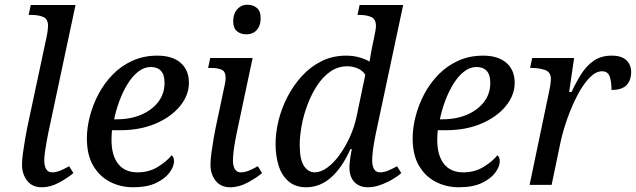

<svg xmlns="http://www.w3.org/2000/svg" viewBox="-20 -781 2686 811"><path d="M156 10Q116 10 94.5 -18Q73 -46 73 -85Q73 -106 77 -135Q81 -164 86 -193.5Q91 -223 95 -242L177 -626Q180 -640 181.5 -653.5Q183 -667 183 -671Q183 -701 162.5 -709.5Q142 -718 113 -718H101L110 -760H299L183 -215Q181 -204 177 -183Q173 -162 170 -140Q167 -118 167 -104Q167 -79 175.5 -66Q184 -53 200 -53Q217 -53 235 -60.5Q253 -68 272 -79L290 -50Q268 -31 231 -10.5Q194 10 156 10Z M542 10Q489 10 444.5 -13Q400 -36 373.5 -81.5Q347 -127 347 -197Q347 -241 359.5 -289.5Q372 -338 396 -383.5Q420 -429 456 -466Q492 -503 539.5 -524.5Q587 -546 645 -546Q708 -546 743 -515.5Q778 -485 778 -431Q778 -379 740.5 -333Q703 -287 637.5 -259Q572 -231 488 -231H453Q452 -220 451.5 -209.5Q451 -199 451 -189Q451 -125 479 -89Q507 -53 561 -53Q609 -53 646.5 -76Q684 -99 705 -125Q715 -118 715 -100Q715 -78 696.5 -52.5Q678 -27 640 -8.5Q602 10 542 10ZM472 -277Q531 -277 576.5 -296.5Q622 -316 648.5 -350.5Q675 -385 675 -431Q675 -465 660 -481.5Q645 -498 617 -498Q589 -498 564 -478.5Q539 -459 519 -426.5Q499 -394 484.5 -355Q470 -316 462 -277Z M952 10Q912 10 890.5 -18Q869 -46 869 -85Q869 -106 873 -135Q877 -164 882 -193.5Q887 -223 891 -242L930 -426Q932 -434 932.5 -440.5Q933 -447 933 -452Q933 -479 916.5 -486.5Q900 -494 872 -494H859L868 -536H1047L979 -215Q977 -204 973 -183Q969 -162 966.5 -140Q964 -118 964 -104Q964 -79 972.5 -66Q981 -53 997 -53Q1014 -53 1032 -60.5Q1050 -68 1069 -79L1087 -50Q1065 -31 1027.5 -10.5Q990 10 952 10ZM1021 -636Q996 -636 980.5 -649.5Q965 -663 965 -691Q965 -712 972.5 -727.5Q980 -743 993.5 -752Q1007 -761 1025 -761Q1049 -761 1065 -747.5Q1081 -734 1081 -706Q1081 -680 1072 -664.5Q1063 -649 1049.5 -642.5Q1036 -636 1021 -636Z M1273 10Q1229 10 1200 -14Q1171 -38 1157.5 -79.5Q1144 -121 1144 -173Q1144 -220 1156.5 -271.5Q1169 -323 1194 -371.5Q1219 -420 1255 -459.5Q1291 -499 1338 -522.5Q1385 -546 1442 -546Q1471 -546 1496.5 -539Q1522 -532 1541 -521Q1543 -534 1546 -551.5Q1549 -569 1551 -578L1561 -626Q1564 -640 1566 -652.5Q1568 -665 1568 -671Q1568 -701 1547.5 -709.5Q1527 -718 1498 -718H1490L1499 -760H1683L1567 -215Q1565 -204 1561 -183Q1557 -162 1554.5 -140Q1552 -118 1552 -104Q1552 -79 1560.5 -66Q1569 -53 1585 -53Q1602 -53 1620 -60.5Q1638 -68 1657 -79L1675 -50Q1661 -37 1637 -23Q1613 -9 1586 0.5Q1559 10 1534 10Q1498 10 1477 -12Q1456 -34 1456 -73Q1456 -86 1458.5 -106Q1461 -126 1466 -151H1460Q1426 -74 1379 -32Q1332 10 1273 10ZM1309 -53Q1335 -53 1362.5 -73Q1390 -93 1414.5 -127Q1439 -161 1458 -203Q1477 -245 1486 -288L1523 -465Q1512 -483 1491 -492Q1470 -501 1447 -501Q1407 -501 1375 -478.5Q1343 -456 1319 -419Q1295 -382 1278.5 -338Q1262 -294 1254 -249.5Q1246 -205 1246 -169Q1246 -107 1264 -80Q1282 -53 1309 -53Z M1918 10Q1865 10 1820.5 -13Q1776 -36 1749.5 -81.5Q1723 -127 1723 -197Q1723 -241 1735.5 -289.5Q1748 -338 1772 -383.5Q1796 -429 1832 -466Q1868 -503 1915.5 -524.5Q1963 -546 2021 -546Q2084 -546 2119 -515.5Q2154 -485 2154 -431Q2154 -379 2116.5 -333Q2079 -287 2013.5 -259Q1948 -231 1864 -231H1829Q1828 -220 1827.5 -209.5Q1827 -199 1827 -189Q1827 -125 1855 -89Q1883 -53 1937 -53Q1985 -53 2022.5 -76Q2060 -99 2081 -125Q2091 -118 2091 -100Q2091 -78 2072.5 -52.5Q2054 -27 2016 -8.5Q1978 10 1918 10ZM1848 -277Q1907 -277 1952.5 -296.5Q1998 -316 2024.5 -350.5Q2051 -385 2051 -431Q2051 -465 2036 -481.5Q2021 -498 1993 -498Q1965 -498 1940 -478.5Q1915 -459 1895 -426.5Q1875 -394 1860.5 -355Q1846 -316 1838 -277Z M2301 -402Q2304 -416 2305.5 -429.5Q2307 -443 2307 -447Q2307 -477 2281.5 -485.5Q2256 -494 2227 -494H2219L2228 -536H2405L2384 -392H2394Q2413 -433 2435 -468Q2457 -503 2488 -524.5Q2519 -546 2564 -546Q2606 -546 2626 -526.5Q2646 -507 2646 -477Q2646 -442 2626.5 -421.5Q2607 -401 2563 -401Q2563 -437 2555 -458.5Q2547 -480 2523 -480Q2497 -480 2470.5 -453Q2444 -426 2420.5 -381.5Q2397 -337 2378 -284.5Q2359 -232 2348 -182L2310 0H2217Z"/></svg>

Font: Noto Serif
Style: Italic
Weight: 400
Italic angle: -12°
Designer: Monotype Design Team
Foundry: Monotype Imaging Inc.
Version: Version 2.013